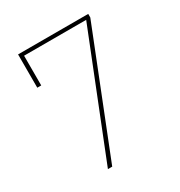

<svg xmlns="http://www.w3.org/2000/svg" viewBox="-166 -814 871 929"><g transform="rotate(-30 270.0 -349.0)"><path d="M168 0 438 -678H91V-512H69V-698H461V-678L192 0Z"/></g></svg>

Font: IBM Plex Sans Condensed Thin
Style: Regular
Weight: 100
Width: 3
Designer: Mike Abbink, Paul van der Laan, Pieter van Rosmalen
Foundry: Bold Monday
Version: Version 1.3